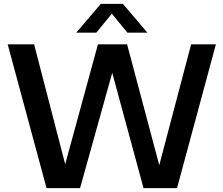

<svg xmlns="http://www.w3.org/2000/svg" viewBox="-20 -968 1150 988"><path d="M219.5 0 19.5 -740H155.5L315.5 -123L484 -740H634L799.5 -118L963.5 -740H1091L891 0H718.5L557.5 -593.5L392 0ZM372.5 -800 498.5 -948H612.5L738.5 -800H635.5L555.5 -897.5L475.5 -800Z"/></svg>

Font: Encode Sans SmBold
Style: Regular
Weight: 600
Designer: Multiple Designers
Foundry: Impallari Type
Version: Version 3.002; ttfautohint (v1.8.3) -l 8 -r 50 -G 200 -x 14 